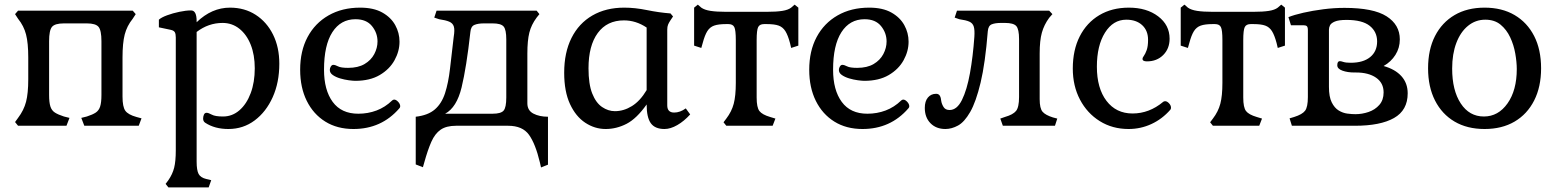

<svg xmlns="http://www.w3.org/2000/svg" viewBox="-20 -543 6719 829"><path d="M58 0 45 -16 58 -34Q83 -67 92.5 -103.5Q102 -140 102 -201V-295Q102 -357 92.5 -394Q83 -431 58 -462L45 -482L58 -497H553L566 -482L553 -462Q528 -431 518.5 -394Q509 -357 509 -295V-126Q509 -82 521 -65Q533 -48 569 -38L591 -32L579 0H344L331 -34L355 -40Q380 -48 393.5 -57Q407 -66 412.5 -83.5Q418 -101 418 -133V-365Q418 -412 405.5 -427Q393 -442 355 -442H256Q217 -442 204.5 -427Q192 -412 192 -365V-133Q192 -101 197.5 -83.5Q203 -66 217 -57Q231 -48 256 -40L280 -34L267 0Z M707 266 695 251 707 235Q725 209 732 181Q739 153 739 106V-381Q739 -396 735 -403.5Q731 -411 718 -414L666 -425V-458Q677 -468 701.5 -477Q726 -486 754.5 -492Q783 -498 805 -498Q829 -498 829 -452V-447Q894 -510 973 -510Q1036 -510 1084 -479Q1132 -448 1159 -393.5Q1186 -339 1186 -268Q1186 -187 1157.5 -123.5Q1129 -60 1079.5 -23Q1030 14 966 14Q907 14 866 -13Q857 -19 857 -31Q857 -40 860.5 -48Q864 -56 872 -56Q880 -56 894.5 -48Q909 -40 943 -40Q983 -40 1014 -67Q1045 -94 1062.5 -141Q1080 -188 1080 -248Q1080 -306 1062.5 -350Q1045 -394 1013.5 -419Q982 -444 941 -444Q880 -444 829 -405V155Q829 192 837.5 208Q846 224 871 230L892 235L881 266Z M1506 14Q1436 14 1384.5 -18Q1333 -50 1304.5 -107.5Q1276 -165 1276 -242Q1276 -323 1308 -383Q1340 -443 1398.5 -476.5Q1457 -510 1535 -510Q1593 -510 1630.5 -489Q1668 -468 1686.5 -434.5Q1705 -401 1705 -363Q1705 -322 1683.5 -283Q1662 -244 1619.5 -219Q1577 -194 1514 -194Q1504 -194 1485.5 -196.5Q1467 -199 1448.5 -204.5Q1430 -210 1417 -219Q1404 -228 1404 -241Q1404 -249 1408.5 -256Q1413 -263 1419 -263Q1427 -263 1439.5 -256.5Q1452 -250 1483 -250Q1526 -250 1554 -266.5Q1582 -283 1596 -309.5Q1610 -336 1610 -364Q1610 -401 1586 -430.5Q1562 -460 1515 -460Q1451 -460 1415 -404Q1379 -348 1379 -242Q1379 -154 1416.5 -103Q1454 -52 1527 -52Q1569 -52 1606 -66Q1643 -80 1673 -109Q1677 -113 1682 -113Q1690 -113 1699 -103.5Q1708 -94 1708 -84Q1708 -79 1704 -75Q1627 14 1506 14Z M2316 180 2311 158Q2292 78 2264 39Q2236 0 2174 0H1949Q1907 0 1882.5 17Q1858 34 1842.5 69Q1827 104 1812 158L1806 179L1775 167V-39Q1828 -45 1857.5 -70.5Q1887 -96 1901.5 -140.5Q1916 -185 1923 -246.5Q1930 -308 1939 -384Q1944 -414 1939.5 -428.5Q1935 -443 1919.5 -449.5Q1904 -456 1876 -460L1855 -467L1865 -497H2297L2309 -482L2297 -467Q2274 -436 2265.5 -402Q2257 -368 2257 -312V-97Q2257 -66 2283 -52.5Q2309 -39 2346 -39V168ZM1902 -52H2107Q2143 -52 2154.5 -65.5Q2166 -79 2166 -122V-373Q2166 -415 2154.5 -428.5Q2143 -442 2107 -442H2069Q2044 -442 2028.5 -435.5Q2013 -429 2011 -405Q1994 -252 1973 -165.5Q1952 -79 1902 -52Z M2595 14Q2548 14 2507 -13Q2466 -40 2441 -94Q2416 -148 2416 -229Q2416 -316 2447.5 -379Q2479 -442 2537.5 -476Q2596 -510 2675 -510Q2722 -510 2773 -499.5Q2824 -489 2875 -485L2886 -472L2874 -454Q2868 -445 2864.5 -436.5Q2861 -428 2861 -415V-88Q2861 -57 2891 -57Q2916 -57 2941 -75L2960 -49Q2934 -20 2904.5 -3Q2875 14 2849 14Q2808 14 2790 -11Q2772 -36 2772 -92Q2729 -31 2685.5 -8.5Q2642 14 2595 14ZM2635 -63Q2673 -63 2708.5 -85Q2744 -107 2772 -154V-424Q2726 -455 2674 -455Q2601 -455 2561 -400.5Q2521 -346 2521 -248Q2521 -180 2537 -139.5Q2553 -99 2579.5 -81Q2606 -63 2635 -63Z M3116 0 3104 -15 3116 -31Q3139 -61 3148 -95Q3157 -129 3157 -185V-370Q3157 -413 3150.5 -426Q3144 -439 3125 -439H3115Q3082 -439 3063.5 -432.5Q3045 -426 3034 -408.5Q3023 -391 3014 -357L3008 -336L2977 -346V-510L2993 -523L3008 -510Q3022 -500 3048 -496Q3074 -492 3114 -492H3291Q3332 -492 3357.5 -496Q3383 -500 3396 -510L3411 -523L3427 -510V-346L3396 -336L3391 -357Q3382 -391 3371 -408.5Q3360 -426 3342 -432.5Q3324 -439 3291 -439H3279Q3260 -439 3253.5 -426Q3247 -413 3247 -370V-122Q3247 -79 3259 -63.5Q3271 -48 3305 -38L3328 -31L3316 0Z M3704 14Q3634 14 3582.5 -18Q3531 -50 3502.5 -107.5Q3474 -165 3474 -242Q3474 -323 3506 -383Q3538 -443 3596.5 -476.5Q3655 -510 3733 -510Q3791 -510 3828.5 -489Q3866 -468 3884.5 -434.5Q3903 -401 3903 -363Q3903 -322 3881.5 -283Q3860 -244 3817.5 -219Q3775 -194 3712 -194Q3702 -194 3683.5 -196.5Q3665 -199 3646.5 -204.5Q3628 -210 3615 -219Q3602 -228 3602 -241Q3602 -249 3606.5 -256Q3611 -263 3617 -263Q3625 -263 3637.5 -256.5Q3650 -250 3681 -250Q3724 -250 3752 -266.5Q3780 -283 3794 -309.5Q3808 -336 3808 -364Q3808 -401 3784 -430.5Q3760 -460 3713 -460Q3649 -460 3613 -404Q3577 -348 3577 -242Q3577 -154 3614.5 -103Q3652 -52 3725 -52Q3767 -52 3804 -66Q3841 -80 3871 -109Q3875 -113 3880 -113Q3888 -113 3897 -103.5Q3906 -94 3906 -84Q3906 -79 3902 -75Q3825 14 3704 14Z M4062 14Q4022 14 3997.5 -11Q3973 -36 3973 -77Q3973 -106 3986.5 -122Q4000 -138 4022 -138Q4033 -138 4038 -129.5Q4043 -121 4044 -107Q4046 -94 4054 -81Q4062 -68 4080 -68Q4112 -68 4133.5 -111.5Q4155 -155 4168 -227Q4181 -299 4187 -384Q4189 -413 4184.5 -428Q4180 -443 4165.5 -449.5Q4151 -456 4122 -460L4102 -467L4112 -497H4510L4524 -482L4510 -466Q4488 -436 4478.5 -402Q4469 -368 4469 -312V-115Q4469 -75 4481.5 -60.5Q4494 -46 4526 -36L4545 -31L4535 0H4310L4299 -31L4319 -38Q4354 -48 4367 -64Q4380 -80 4380 -124V-374Q4380 -417 4368 -430.5Q4356 -444 4319 -444H4302Q4277 -444 4262 -438Q4247 -432 4245 -408Q4234 -270 4214 -186.5Q4194 -103 4169 -59.5Q4144 -16 4116.5 -1Q4089 14 4062 14Z M4853 14Q4783 14 4728.5 -20Q4674 -54 4643 -113Q4612 -172 4612 -247Q4612 -327 4642 -386Q4672 -445 4726.5 -477.5Q4781 -510 4854 -510Q4931 -510 4980.5 -472.5Q5030 -435 5030 -376Q5030 -333 5002.5 -305.5Q4975 -278 4932 -278Q4913 -278 4913 -289Q4913 -294 4919 -302Q4925 -310 4931 -326.5Q4937 -343 4937 -371Q4937 -411 4911.5 -434.5Q4886 -458 4843 -458Q4786 -458 4751 -402Q4716 -346 4716 -255Q4716 -162 4757.5 -107.5Q4799 -53 4870 -53Q4942 -53 5002 -103Q5005 -106 5011 -106Q5019 -106 5027.5 -97Q5036 -88 5036 -78Q5036 -72 5033 -69Q4998 -29 4951.5 -7.5Q4905 14 4853 14Z M5217 0 5205 -15 5217 -31Q5240 -61 5249 -95Q5258 -129 5258 -185V-370Q5258 -413 5251.5 -426Q5245 -439 5226 -439H5216Q5183 -439 5164.5 -432.5Q5146 -426 5135 -408.5Q5124 -391 5115 -357L5109 -336L5078 -346V-510L5094 -523L5109 -510Q5123 -500 5149 -496Q5175 -492 5215 -492H5392Q5433 -492 5458.5 -496Q5484 -500 5497 -510L5512 -523L5528 -510V-346L5497 -336L5492 -357Q5483 -391 5472 -408.5Q5461 -426 5443 -432.5Q5425 -439 5392 -439H5380Q5361 -439 5354.5 -426Q5348 -413 5348 -370V-122Q5348 -79 5360 -63.5Q5372 -48 5406 -38L5429 -31L5417 0Z M5558 0 5548 -32 5568 -38Q5603 -49 5615 -65Q5627 -81 5627 -124V-413Q5627 -426 5622.5 -430Q5618 -434 5608 -434H5554L5543 -469Q5568 -479 5607.5 -488Q5647 -497 5693.5 -503Q5740 -509 5785 -509Q5910 -509 5967 -472.5Q6024 -436 6024 -373Q6024 -336 6005 -306Q5986 -276 5954 -258Q6004 -244 6031 -214Q6058 -184 6058 -140Q6058 -67 5999 -33.5Q5940 0 5830 0ZM5832 -50Q5861 -50 5889 -59.5Q5917 -69 5935.5 -90Q5954 -111 5954 -144Q5954 -185 5921.5 -207.5Q5889 -230 5835 -230H5828Q5798 -230 5776 -238Q5754 -246 5754 -261Q5754 -279 5765 -279Q5770 -279 5780.5 -275.5Q5791 -272 5812 -272Q5866 -272 5896 -296.5Q5926 -321 5926 -364Q5926 -406 5894 -431.5Q5862 -457 5794 -457Q5760 -457 5743.5 -450Q5727 -443 5722.5 -433.5Q5718 -424 5718 -415V-168Q5718 -125 5730 -101Q5742 -77 5760 -66Q5778 -55 5797.5 -52.5Q5817 -50 5832 -50Z M6390 14Q6315 14 6260.5 -18Q6206 -50 6176 -109Q6146 -168 6146 -248Q6146 -329 6176 -387.5Q6206 -446 6260.5 -478Q6315 -510 6390 -510Q6465 -510 6519.5 -478Q6574 -446 6604 -387.5Q6634 -329 6634 -248Q6634 -168 6604 -109Q6574 -50 6519.5 -18Q6465 14 6390 14ZM6387 -40Q6449 -40 6489 -96.5Q6529 -153 6529 -245Q6529 -275 6522.5 -312Q6516 -349 6500.5 -382Q6485 -415 6459 -436.5Q6433 -458 6393 -458Q6351 -458 6318.5 -431.5Q6286 -405 6268 -357.5Q6250 -310 6250 -247Q6250 -153 6287 -96.5Q6324 -40 6387 -40Z"/></svg>

Font: Gabriela
Style: Regular
Weight: 400
Designer: Eduardo Rodriguez Tunni
Foundry: Eduardo Rodriguez Tunni
Version: Version 2.001;gftools[0.9.26]